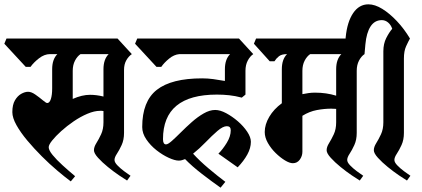

<svg xmlns="http://www.w3.org/2000/svg" viewBox="-38 -817 1950 887"><path d="M535 -203Q535 -171 524 -147Q513 -123 502 -106.5Q491 -90 491 -78Q491 -67 504.5 -53Q518 -39 535.5 -26Q553 -13 565 -5L549 17Q537 10 512 -7Q487 -24 460.5 -45.5Q434 -67 415 -88Q396 -109 396 -123Q396 -138 407 -155.5Q418 -173 429 -196.5Q440 -220 440 -252V-304Q436 -305 432 -305Q428 -305 424 -305Q398 -305 366 -291.5Q334 -278 302.5 -256.5Q271 -235 245 -211.5Q219 -188 203 -168Q187 -148 187 -137Q187 -123 205 -101Q223 -79 251 -53.5Q279 -28 309 -3L289 21Q262 1 226.5 -29Q191 -59 155 -95Q119 -131 88 -168Q57 -205 38 -239Q19 -273 19 -299Q19 -333 31 -353.5Q43 -374 60 -383.5Q77 -393 92 -393Q107 -393 125.5 -380Q144 -367 159.5 -354Q175 -341 180 -341Q191 -341 197 -359.5Q203 -378 203 -409V-497Q203 -543 227 -567H193Q167 -567 142 -547.5Q117 -528 103 -508H81L-18 -615L-8 -639H505L571 -567Q556 -557 545.5 -538.5Q535 -520 535 -494ZM440 -497Q440 -543 464 -567H334Q319 -557 308.5 -537Q298 -517 298 -490V-360Q341 -379 378 -379Q393 -379 408.5 -377Q424 -375 440 -371Z M1079 -366Q1049 -374 1021 -377Q993 -380 964 -380Q715 -380 715 -174Q715 -150 729 -150Q738 -150 756 -166Q774 -182 797.5 -205.5Q821 -229 848 -253Q875 -277 903 -293Q931 -309 956 -309Q979 -309 1007 -294Q1035 -279 1061 -256.5Q1087 -234 1104 -208.5Q1121 -183 1121 -162Q1121 -133 1104.5 -103Q1088 -73 1060 -44L971 -107Q991 -127 1009.5 -157Q1028 -187 1028 -215Q1028 -234 1010 -234Q992 -234 966.5 -212Q941 -190 912 -160Q883 -130 854 -107Q884 -74 925.5 -39Q967 -4 1003 23L981 50Q941 22 895 -13.5Q849 -49 817 -82Q810 -79 802.5 -77Q795 -75 788 -75Q770 -75 741.5 -88Q713 -101 685 -123Q657 -145 638 -173Q619 -201 619 -230Q619 -349 686.5 -402Q754 -455 896 -455Q922 -455 947.5 -451.5Q973 -448 1001 -443V-497Q1001 -543 1025 -567H791Q766 -565 743 -546Q720 -527 707 -508H685L586 -615L596 -639H1066L1132 -567Q1117 -557 1106.5 -537Q1096 -517 1096 -490V-380Z M1185 -207Q1185 -242 1206 -277.5Q1227 -313 1264 -340V-497Q1264 -543 1288 -567Q1263 -567 1250.5 -557Q1238 -547 1230 -534H1208L1135 -615L1145 -639H1580L1646 -567Q1631 -557 1620.5 -537Q1610 -517 1610 -490V-203Q1610 -171 1599 -147Q1588 -123 1577 -106.5Q1566 -90 1566 -78Q1566 -67 1579.5 -53Q1593 -39 1610.5 -26Q1628 -13 1640 -5L1624 17Q1612 10 1587 -7Q1562 -24 1535.5 -45.5Q1509 -67 1490 -88Q1471 -109 1471 -123Q1471 -138 1482 -155.5Q1493 -173 1504 -196.5Q1515 -220 1515 -252V-314Q1509 -314 1503 -314.5Q1497 -315 1492 -315Q1460 -315 1425.5 -308.5Q1391 -302 1359 -282V-116Q1359 -96 1347 -79.5Q1335 -63 1315 -63Q1300 -63 1278.5 -76Q1257 -89 1235.5 -110Q1214 -131 1199.5 -156.5Q1185 -182 1185 -207ZM1515 -497Q1515 -543 1539 -567H1395Q1380 -557 1369.5 -537Q1359 -517 1359 -490V-382Q1373 -385 1387.5 -387Q1402 -389 1417 -389Q1444 -389 1468 -385.5Q1492 -382 1515 -375Z M1726 -724Q1693 -724 1674 -695Q1655 -666 1650 -612L1646 -567L1555 -601L1559 -645Q1566 -716 1593.5 -756.5Q1621 -797 1664 -797Q1694 -797 1728 -776Q1762 -755 1795.5 -719.5Q1829 -684 1856 -639Q1848 -625 1838 -603Q1828 -581 1828 -547V-203Q1828 -171 1817 -147Q1806 -123 1795 -106.5Q1784 -90 1784 -78Q1784 -67 1797.5 -53Q1811 -39 1828.5 -26Q1846 -13 1858 -5L1842 17Q1830 10 1805 -7Q1780 -24 1753.5 -45.5Q1727 -67 1708 -88Q1689 -109 1689 -123Q1689 -138 1700 -155.5Q1711 -173 1722 -196.5Q1733 -220 1733 -252V-580Q1733 -615 1746.5 -641.5Q1760 -668 1774 -684Q1768 -702 1755 -713Q1742 -724 1726 -724Z"/></svg>

Font: Jaini Purva
Style: Regular
Weight: 400
Designer: Maithili Shingre, Girish Dalvi (Devanagari), Taresh Vohra (Latin)
Foundry: Ek Type
Version: Version 2.000; ttfautohint (v1.8.4.7-5d5b)